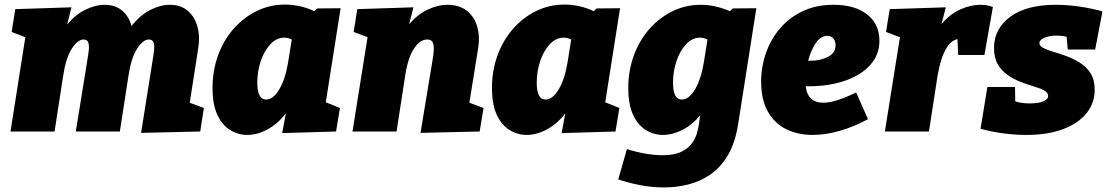

<svg xmlns="http://www.w3.org/2000/svg" viewBox="-20 -576 4851 841"><path d="M598 6 649 -315Q653 -338 655 -358Q657 -378 652.5 -390.5Q648 -403 632 -403Q607 -403 581 -363.5Q555 -324 543 -246L505 0H312L363 -315Q367 -338 369 -358Q371 -378 366.5 -390.5Q362 -403 346 -403Q321 -403 295 -363.5Q269 -324 257 -246L219 0H26L91 -413L31 -436L47 -536L293 -544L274 -468Q310 -512 354 -533.5Q398 -555 438 -555Q485 -555 515 -529.5Q545 -504 556 -462Q593 -509 637.5 -532Q682 -555 724 -555Q771 -555 801.5 -529.5Q832 -504 844.5 -460.5Q857 -417 848 -362L811 -126L873 -103L857 0Z M1063 15Q1023 15 988 -6.5Q953 -28 932 -73Q911 -118 911 -191Q911 -267 935 -333Q959 -399 1002.5 -449Q1046 -499 1104 -527.5Q1162 -556 1229 -556Q1260 -556 1292.5 -549Q1325 -542 1357 -527L1369 -539L1472 -540L1407 -128L1469 -103L1452 0L1216 7L1232 -79Q1196 -33 1151.5 -9Q1107 15 1063 15ZM1145 -140Q1177 -140 1203.5 -185Q1230 -230 1242 -303L1258 -403Q1242 -411 1225 -411Q1191 -411 1164 -382Q1137 -353 1122 -308Q1107 -263 1107 -214Q1107 -140 1145 -140Z M1822 6 1875 -315Q1879 -337 1880 -357Q1881 -377 1875.5 -390Q1870 -403 1851 -403Q1820 -403 1793.5 -363.5Q1767 -324 1755 -246L1717 0H1524L1590 -413L1529 -436L1545 -536L1791 -544L1772 -470Q1809 -513 1853.5 -534Q1898 -555 1939 -555Q1991 -555 2024 -529.5Q2057 -504 2070 -460.5Q2083 -417 2074 -362L2036 -126L2098 -103L2081 0Z M2287 15Q2247 15 2212 -6.5Q2177 -28 2156 -73Q2135 -118 2135 -191Q2135 -267 2159 -333Q2183 -399 2226.5 -449Q2270 -499 2328 -527.5Q2386 -556 2453 -556Q2484 -556 2516.5 -549Q2549 -542 2581 -527L2593 -539L2696 -540L2631 -128L2693 -103L2676 0L2440 7L2456 -79Q2420 -33 2375.5 -9Q2331 15 2287 15ZM2369 -140Q2401 -140 2427.5 -185Q2454 -230 2466 -303L2482 -403Q2466 -411 2449 -411Q2415 -411 2388 -382Q2361 -353 2346 -308Q2331 -263 2331 -214Q2331 -140 2369 -140Z M2890 245Q2834 245 2781.5 234.5Q2729 224 2688 210L2726 77Q2766 90 2807.5 97Q2849 104 2881 104Q2934 104 2965 88.5Q2996 73 3011.5 51Q3027 29 3033 6.5Q3039 -16 3041 -29L3047 -71Q3012 -29 2969 -7Q2926 15 2884 15Q2844 15 2809 -6.5Q2774 -28 2753 -73Q2732 -118 2732 -191Q2732 -266 2756 -332Q2780 -398 2823.5 -448Q2867 -498 2925 -526.5Q2983 -555 3050 -555Q3081 -555 3113 -548Q3145 -541 3177 -527L3190 -539L3293 -540L3213 -31Q3200 50 3168.5 103.5Q3137 157 3092 188Q3047 219 2995 232Q2943 245 2890 245ZM2966 -140Q2998 -140 3024.5 -185Q3051 -230 3063 -303L3079 -403Q3063 -411 3046 -411Q3012 -411 2985 -382Q2958 -353 2943 -308Q2928 -263 2928 -214Q2928 -140 2966 -140Z M3540 15Q3475 15 3424 -10Q3373 -35 3343.5 -87Q3314 -139 3314 -218Q3314 -283 3335 -343.5Q3356 -404 3396.5 -451.5Q3437 -499 3496 -527Q3555 -555 3631 -555Q3725 -555 3778.5 -512.5Q3832 -470 3832 -398Q3832 -348 3806.5 -310.5Q3781 -273 3738 -248Q3695 -223 3639.5 -210.5Q3584 -198 3524 -198Q3516 -198 3509 -198Q3514 -160 3534 -143Q3554 -126 3585 -126Q3614 -126 3650.5 -138Q3687 -150 3730 -171L3782 -54Q3719 -20 3657 -2.5Q3595 15 3540 15ZM3604 -419Q3574 -419 3552.5 -386Q3531 -353 3520 -310Q3524 -310 3531 -310Q3573 -310 3606.5 -327Q3640 -344 3640 -378Q3640 -395 3630.5 -407Q3621 -419 3604 -419Z M3856 0 3922 -413 3861 -436 3877 -536 4123 -544 4104 -471Q4141 -514 4186 -534.5Q4231 -555 4274 -555Q4306 -555 4329 -545L4292 -335H4177L4174 -405Q4149 -399 4132 -375Q4115 -351 4104 -316.5Q4093 -282 4087 -246L4049 0Z M4475 15Q4426 15 4374 8Q4322 1 4275 -12L4305 -195H4426L4427 -132Q4455 -123 4491 -123Q4526 -123 4548.5 -131.5Q4571 -140 4571 -156Q4571 -170 4554 -179.5Q4537 -189 4510 -197Q4483 -205 4452.5 -216.5Q4422 -228 4395 -246.5Q4368 -265 4351 -293.5Q4334 -322 4334 -366Q4334 -450 4405 -502.5Q4476 -555 4604 -555Q4652 -555 4706 -547.5Q4760 -540 4809 -526L4777 -359H4657L4652 -415Q4631 -420 4608 -420Q4577 -420 4555.5 -411Q4534 -402 4533 -388Q4532 -375 4549.5 -366Q4567 -357 4594.5 -349Q4622 -341 4653 -329.5Q4684 -318 4712 -300Q4740 -282 4757.5 -254Q4775 -226 4775 -183Q4775 -125 4739.5 -80.5Q4704 -36 4637 -10.5Q4570 15 4475 15Z"/></svg>

Font: Bitter Black
Style: Italic
Weight: 900
Italic angle: -9°
Designer: Sol Matas, and Bitter project Authors
Foundry: Sol Matas
Version: Version 2.001